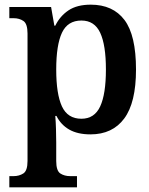

<svg xmlns="http://www.w3.org/2000/svg" viewBox="-20 -566 639 823"><path d="M20 237V189H38Q62 189 80 177.5Q98 166 98 124V-422Q98 -464 80.5 -476Q63 -488 38 -488H20V-536H199L213 -456H217Q237 -497 273.5 -521.5Q310 -546 369 -546Q464 -546 513.5 -480.5Q563 -415 563 -268Q563 -126 512.5 -58Q462 10 368 10Q313 10 277 -10.5Q241 -31 222 -69H217Q219 -45 220 -12.5Q221 20 221 45V124Q221 166 238.5 177.5Q256 189 281 189H310V237ZM329 -57Q385 -57 409.5 -110Q434 -163 434 -268Q434 -373 409.5 -425.5Q385 -478 329 -478Q270 -478 245.5 -425.5Q221 -373 221 -268Q221 -163 245.5 -110Q270 -57 329 -57Z"/></svg>

Font: Noto Serif SemiCondensed SemiBold
Style: Regular
Weight: 600
Width: 4
Designer: Monotype Design Team
Foundry: Monotype Imaging Inc.
Version: Version 2.013; ttfautohint (v1.8.4.7-5d5b)